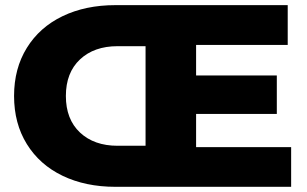

<svg xmlns="http://www.w3.org/2000/svg" viewBox="-20 -720 1182 740"><path d="M424.8 0Q309.6 0 221.2 -42.5Q132.8 -85 83.5 -164.6Q34.2 -244.1 34.2 -350.1Q34.2 -456.1 83.5 -535.6Q132.8 -615.2 221.2 -657.7Q309.6 -700.2 424.8 -700.2H1088.9V-546.9H735.8V-429.2H1046.9V-280.8H735.8V-152.8H1102.1V0ZM541 -158.2V-542H433.1Q342.8 -542 288.3 -491Q233.9 -439.9 233.9 -350.1Q233.9 -260.3 288.3 -209.2Q342.8 -158.2 433.1 -158.2Z"/></svg>

Font: Montserrat ExtraBold
Style: Regular
Weight: 800
Designer: Julieta Ulanovsky
Foundry: Julieta Ulanovsky
Version: Version 9.000